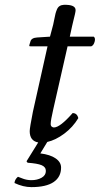

<svg xmlns="http://www.w3.org/2000/svg" viewBox="-20 -581 413 795"><path d="M89.8 86.9 138.2 8.8Q103 2.4 103 -38.1Q103 -51.3 116.2 -118.2L176.8 -389.2H106.9Q101.1 -389.2 101.1 -391.1Q101.1 -394.5 106 -409.2Q109.9 -424.3 133.8 -425.8L187 -429.2L200.2 -479Q202.1 -486.8 204.8 -501.2Q207.5 -515.6 209.7 -524.2Q211.9 -532.7 215.8 -542Q219.7 -551.3 226.8 -555.9Q233.9 -560.5 244.1 -561Q293 -562.5 293 -539.1Q293 -533.7 290.3 -522Q287.6 -510.3 283.9 -495.6Q280.3 -481 278.8 -474.1L269 -429.2H368.2Q376 -423.3 371.8 -408.2Q367.7 -393.1 357.9 -389.2H259.8L200.2 -127Q189.9 -82.5 189.9 -67.9Q189.9 -60.1 194.3 -56.6Q198.7 -53.2 203.1 -53.2Q228.5 -53.2 280.8 -112.8Q299.3 -112.8 304.2 -91.8Q281.7 -54.2 246.1 -27.6Q210.4 -1 175.8 6.8L147 54.2Q187.5 59.1 210.2 74.7Q232.9 90.3 232.9 112.8Q232.9 151.9 201.9 172.9Q170.9 193.8 109.9 193.8Q76.2 193.8 40 176.8Q41 162.1 54.2 150.9Q69.8 156.7 76.2 159.2Q82.5 161.6 91.3 163.3Q100.1 165 109.9 165Q134.3 165 152.1 155Q169.9 145 169.9 127Q169.9 110.4 152.3 103Q134.8 95.7 94.2 92.8Z"/></svg>

Font: Common Serif News
Style: Italic
Weight: 450
Italic angle: -12°
Designer: Philipp H. Poll, Khaled Hosny
Foundry: Stefan Peev, Context Ltd.
Version: Version 1.026